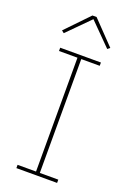

<svg xmlns="http://www.w3.org/2000/svg" viewBox="-172 -984 717 1046"><g transform="rotate(20 186.0 -461.5)"><path d="M173 -923 45 -790 59 -779 185 -906 311 -779 325 -790 197 -923ZM304 0V-19H197V-679H304V-698H68V-679H175V-19H68V0Z"/></g></svg>

Font: IBM Plex Thai Looped Thin
Style: Regular
Weight: 100
Designer: Mike Abbink, Paul van der Laan, Pieter van Rosmalen, Ben Mitchell, Mark Frömberg
Foundry: Bold Monday
Version: Version 1.0